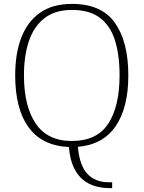

<svg xmlns="http://www.w3.org/2000/svg" viewBox="-20 -745 738 986"><path d="M542 221Q507 221 472.5 212Q438 203 408.5 180Q379 157 359 115.5Q339 74 334 10Q197 4 127.5 -90.5Q58 -185 58 -359Q58 -470 89.5 -552Q121 -634 185.5 -679.5Q250 -725 350 -725Q501 -725 570 -628Q639 -531 639 -358Q639 -192 574 -97Q509 -2 380 9Q388 103 428 147Q468 191 540 191H556V221ZM349 -21Q478 -21 536 -110Q594 -199 594 -358Q594 -464 570 -539Q546 -614 492.5 -654Q439 -694 350 -694Q262 -694 207.5 -651Q153 -608 128 -532.5Q103 -457 103 -358Q103 -200 163.5 -110.5Q224 -21 349 -21Z"/></svg>

Font: Noto Serif Tamil ExtraLight
Style: Italic
Weight: 200
Italic angle: -12°
Designer: Indian Type Foundry, Tom Grace, and the Monotype Design Team
Foundry: Monotype Imaging Inc.
Version: Version 2.003; ttfautohint (v1.8.4.7-5d5b)